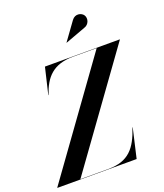

<svg xmlns="http://www.w3.org/2000/svg" viewBox="-225 -1103 1042 1218"><g transform="rotate(-20 296.0 -494.5)"><path d="M457 -896C489 -905.5 501.5 -944 486 -968.5C472 -990.5 430.5 -1001 406 -967L318.5 -846L319 -845ZM486.5 -748 -51 -2V0H484L529.5 -197.5H527.5C486 -71.5 431 -2 294 -2H105L643 -748V-750H138L96 -572.5H98C133 -679.5 191 -748 328 -748Z"/></g></svg>

Font: Bodoni* 96pt Medium
Style: Italic
Weight: 500
Italic angle: -13°
Version: Version 2.3